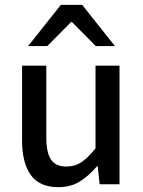

<svg xmlns="http://www.w3.org/2000/svg" viewBox="-20 -760 590 792"><path d="M221 12Q143 12 107 -38Q71 -88 71 -181V-489H171V-194Q171 -130 190.5 -101.5Q210 -73 254 -73Q289 -73 316 -91Q343 -109 374 -148V-489H473V0H391L383 -74H380Q347 -35 309.5 -11.5Q272 12 221 12ZM96 -570 231 -740H319L454 -570H375L277 -669H273L175 -570Z"/></svg>

Font: Mada Medium
Style: Regular
Weight: 500
Designer: Khaled Hosny
Version: Version 1.5